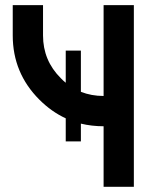

<svg xmlns="http://www.w3.org/2000/svg" viewBox="-20 -723 567 743"><path d="M29.3 -585.9V-703.1H146.5V-585.9Q146.5 -488.8 215.3 -420.4Q224.6 -410.6 234.4 -402.8V-527.3H293V-367.7Q333.5 -351.6 380.9 -351.6V-703.1H498V0H380.9V-234.4Q335 -234.4 293 -244.6V-175.8H234.4V-265.1Q179.2 -290.5 132.3 -337.4Q29.3 -440.4 29.3 -585.9Z"/></svg>

Font: Gerhaus
Style: Regular
Weight: 400
Designer: GGBotNet
Foundry: GGBotNet
Version: 1.01